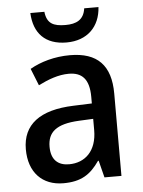

<svg xmlns="http://www.w3.org/2000/svg" viewBox="-54 -792 628 845"><g transform="rotate(-5 260.0 -369.5)"><path d="M413 -749H350C343 -698 309 -683 262 -683C209 -683 180 -696 174 -749H112C116 -659 166 -606 260 -606C352 -606 408 -663 413 -749ZM269 -549C201 -549 139 -531 92 -504L122 -429C166 -451 211 -468 257 -468C315 -468 347 -437 347 -358V-329L266 -326C116 -321 40 -262 40 -153C40 -51 99 10 192 10C270 10 312 -17 352 -75H355L374 0H449V-364C449 -488 391 -549 269 -549ZM284 -258 347 -261V-211C347 -119 295 -71 224 -71C176 -71 145 -97 145 -155C145 -219 182 -253 284 -258Z"/></g></svg>

Font: Noto Sans Lao SemiCondensed Medium
Style: Regular
Weight: 500
Width: 4
Designer: Monotype Design Team
Foundry: Monotype Imaging Inc.
Version: Version 2.003